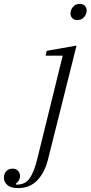

<svg xmlns="http://www.w3.org/2000/svg" viewBox="-161 -754 465 986"><path d="M-67 212Q-105 212 -123 196.5Q-141 181 -141 159Q-141 139 -129 125.5Q-117 112 -97 112Q-79 112 -68.5 123Q-58 134 -58 151Q-58 160 -63 170.5Q-68 181 -80 188L-78 194H-71Q-30 193 -8 160.5Q14 128 29 68L161 -468H73L79 -493L232 -520L86 63Q69 132 30.5 172Q-8 212 -67 212ZM237 -651Q219 -651 210 -661Q201 -671 201 -684Q201 -688 201.5 -692Q202 -696 204 -702Q209 -715 220 -724.5Q231 -734 248 -734Q266 -734 275 -724Q284 -714 284 -701Q284 -697 283.5 -693Q283 -689 281 -683Q276 -670 265 -660.5Q254 -651 237 -651Z"/></svg>

Font: IBM Plex Serif Light
Style: Italic
Weight: 300
Italic angle: -14°
Designer: Mike Abbink, Paul van der Laan, Pieter van Rosmalen
Foundry: Bold Monday
Version: Version 3.001